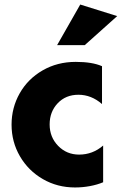

<svg xmlns="http://www.w3.org/2000/svg" viewBox="-20 -815 550 847"><path d="M314 -542Q233 -542 168 -504.5Q103 -467 67 -403.5Q31 -340 31 -265Q31 -189 68 -125.5Q105 -62 169 -25Q233 12 311 12Q344 12 376.5 6Q409 0 435 -11V-173Q389 -133 329 -133Q274 -133 236.5 -171.5Q199 -210 199 -266Q199 -322 234.5 -359.5Q270 -397 326 -397Q383 -397 430 -356V-523Q387 -542 314 -542ZM232 -616H354L497 -744L334 -795Z"/></svg>

Font: Geom ExtraBold
Style: Bold
Weight: 800
Version: Version 1.102